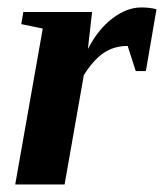

<svg xmlns="http://www.w3.org/2000/svg" viewBox="-20 -491 436 511"><path d="M213.9 -360.4Q240.7 -412.6 279.1 -441.9Q317.4 -471.2 356 -471.2Q379.4 -471.2 396.5 -466.3L368.2 -301.8H341.3L319.8 -368.7Q283.2 -368.7 255.9 -350.1Q228.5 -331.5 203.1 -291L151.9 0H20.5L93.8 -415L36.6 -426.8L42 -459H225.1Z"/></svg>

Font: Tinos
Style: Bold Italic
Weight: 700
Italic angle: -16.333°
Designer: Steve Matteson
Foundry: Monotype Imaging Inc.
Version: Version 1.23